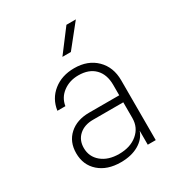

<svg xmlns="http://www.w3.org/2000/svg" viewBox="-186 -909 972 1043"><g transform="rotate(-30 300.0 -387.5)"><path d="M269 10Q184 10 133 -35Q82 -80 82 -154Q82 -225 129 -267.5Q176 -310 253 -310H442V-375Q442 -441 405.5 -478Q369 -515 303 -515Q248 -515 207.5 -485Q167 -455 159 -405H109Q119 -475 172 -517.5Q225 -560 303 -560Q388 -560 440 -509Q492 -458 492 -375V0H442V-88Q427 -43 381 -16.5Q335 10 269 10ZM283 -34Q354 -34 398 -71Q442 -108 442 -167V-266H252Q198 -266 165 -236.5Q132 -207 132 -158Q132 -103 173.5 -68.5Q215 -34 283 -34ZM279 -645 385 -785H444L332 -645Z"/></g></svg>

Font: NKDuy Mono Thin
Style: Regular
Weight: 100
Monospace: yes
Designer: NKDuy
Foundry: NKDuy
Version: Version 2.251; ttfautohint (v1.8.4.7-5d5b)